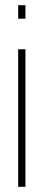

<svg xmlns="http://www.w3.org/2000/svg" viewBox="-20 -498 168 740"><path d="M78 -478V-426H50V-478ZM78 -308V222H50V-308Z"/></svg>

Font: Turret Road ExtraLight
Style: Regular
Weight: 275
Designer: Noponies
Foundry: Noponies
Version: Version 1.001; ttfautohint (v1.8)